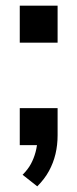

<svg xmlns="http://www.w3.org/2000/svg" viewBox="-20 -514 273 680"><path d="M112 146 60 105Q79 86 89.5 66.5Q100 47 106 24.5Q112 2 113 -22L138 0H50V-131H184V-35Q184 0 176.5 31.5Q169 63 153.5 91.5Q138 120 112 146ZM50 -363V-494H184V-363Z"/></svg>

Font: Nunito Sans 10pt Condensed
Style: Bold
Weight: 700
Width: 3
Designer: Vernon Adams
Foundry: Vernon Adams
Version: Version 3.101;gftools[0.9.27]